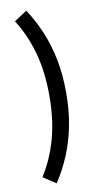

<svg xmlns="http://www.w3.org/2000/svg" viewBox="-94 -806 453 917"><g transform="rotate(-10 132.5 -347.5)"><path d="M41.7 -725.6Q90.1 -650 116.1 -556.9Q142 -463.9 142 -347.7Q142 -231.4 116.1 -138.5Q90.1 -45.6 41.7 30.3L103.8 71Q139.5 16.6 166.5 -46.7Q193.4 -109.9 208.5 -184.8Q223.5 -259.6 223.5 -347.7Q223.5 -436.2 208.5 -510.8Q193.4 -585.4 166.5 -648.8Q139.5 -712.2 103.8 -766.3Z"/></g></svg>

Font: Estedad-VF-FD Black
Style: Regular
Weight: 900
Designer: Amin Abedi
Version: Version 4.000